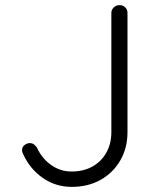

<svg xmlns="http://www.w3.org/2000/svg" viewBox="-20 -720 612 750"><path d="M260 10Q197 10 147 -25Q97 -60 71 -117Q66 -126 66 -133Q66 -146 76 -153.5Q86 -161 96 -161Q106 -161 112.5 -156Q119 -151 124 -144Q143 -102 179 -76Q215 -50 260 -50Q306 -50 341 -69.5Q376 -89 395.5 -124Q415 -159 415 -204V-670Q415 -682 424.5 -691Q434 -700 447 -700Q461 -700 469.5 -691Q478 -682 478 -670V-204Q478 -142 450 -93.5Q422 -45 373 -17.5Q324 10 260 10Z"/></svg>

Font: Quicksand Light
Style: Regular
Weight: 400
Version: Version 3.004